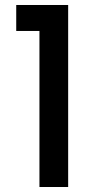

<svg xmlns="http://www.w3.org/2000/svg" viewBox="-20 -749 390 769"><path d="M45 -625V-729H253V0H138V-625Z"/></svg>

Font: MSTAGE Medium
Style: Regular
Weight: 500
Designer: Ninad Kale (Devanagari), Jonny Pinhorn (Latin)
Foundry: Indian Type Foundry
Version: 4.004